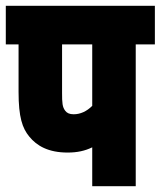

<svg xmlns="http://www.w3.org/2000/svg" viewBox="-20 -642 554 662"><path d="M448 -489H514V-622H0V-489H44V-325C44 -238 57 -200 81 -171C107 -139 147 -116 213 -116C247 -116 273 -122 298 -134V0H448ZM298 -489V-277C279 -258 257 -248 234 -248C220 -248 211 -252 205 -260C195 -273 194 -287 194 -322V-489Z"/></svg>

Font: Noto Sans ExtraCondensed Black
Style: Italic
Weight: 900
Width: 2
Italic angle: -12°
Designer: Monotype Design Team
Foundry: Monotype Imaging Inc.
Version: Version 2.013